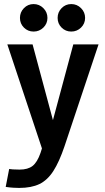

<svg xmlns="http://www.w3.org/2000/svg" viewBox="-20 -718 516 943"><path d="M25 112Q30 113 43 114Q56 115 76 115Q117 115 140 97Q163 79 179 33L186 11L16 -500H140L240 -128L340 -500H464L297 0Q271 77 242 122Q213 167 173.5 186Q134 205 74 205Q61 205 45 204Q29 203 8 200ZM145 -563Q117 -563 97.5 -582.5Q78 -602 78 -630Q78 -658 97.5 -678Q117 -698 145 -698Q173 -698 193 -678Q213 -658 213 -630Q213 -602 193 -582.5Q173 -563 145 -563ZM330 -563Q302 -563 282.5 -582.5Q263 -602 263 -630Q263 -658 282.5 -678Q302 -698 330 -698Q358 -698 378 -678Q398 -658 398 -630Q398 -602 378 -582.5Q358 -563 330 -563Z"/></svg>

Font: Epunda Sans SemiBold
Style: Regular
Weight: 600
Designer: Simon Atzbach
Foundry: typofactur
Version: Version 2.204; ttfautohint (v1.8.4.7-5d5b)